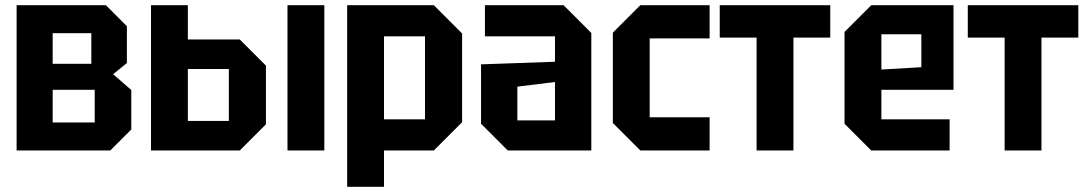

<svg xmlns="http://www.w3.org/2000/svg" viewBox="-20 -580 4192 740"><path d="M44 -560V0H405L486 -81V-233L416 -294L469 -337V-479L388 -560ZM183 -334V-452H332V-334ZM183 -108V-234H345V-108Z M562 0V-560H704V-428H904L1005 -327V-101L904 0ZM704 -114H862V-314H704ZM1088 0V-560H1230V0Z M1318 140V-560H1652L1761 -451V-109L1652 0H1460V140ZM1618 -440H1460V-120H1618Z M1834 -103V-332L2119 -342V-440H1849V-560H2152L2259 -453V0H1937ZM1974 -246V-116H2119V-264Z M2342 -106V-454L2448 -560H2715V-432H2484V-128H2715V0H2448Z M3038 0V-435H3180V-560H2754V-435H2896V0Z M3235 -103V-457L3338 -560H3655V-234H3377V-120H3640V0H3338ZM3377 -312 3531 -321V-448H3377Z M3994 0V-435H4136V-560H3710V-435H3852V0Z"/></svg>

Font: Tektur SemiCondensed SemiBold
Style: Regular
Weight: 600
Width: 4
Designer: Adam Jagosz
Foundry: Adam Jagosz
Version: Version 1.005;gftools[0.9.30]